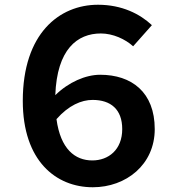

<svg xmlns="http://www.w3.org/2000/svg" viewBox="-20 -775 740 809"><path d="M402 -460C341 -460 269 -429 213 -374C220 -568 306 -634 405 -634C456 -634 508 -610 541 -580L620 -669C570 -716 494 -755 393 -755C230 -755 76 -634 76 -350C76 -97 216 14 371 14C511 14 632 -81 632 -231C632 -387 534 -460 402 -460ZM369 -99C296 -99 235 -147 218 -273C269 -331 323 -354 370 -354C447 -354 495 -314 495 -231C495 -144 437 -99 369 -99Z"/></svg>

Font: Kawkab Mono
Style: Bold
Weight: 700
Monospace: yes
Designer: Abdullah Arif
Foundry: Abdullah Arif
Version: Version 1.000;PS 000.500;hotconv 1.0.88;makeotf.lib2.5.64775